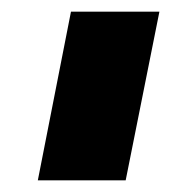

<svg xmlns="http://www.w3.org/2000/svg" viewBox="-20 -721 294 330"><path d="M254 -701H102L45 -411H196Z"/></svg>

Font: Argentum Sans ExtraBold
Style: Italic
Weight: 800
Italic angle: -11.3°
Designer: Julieta Ulanovsky
Foundry: Julieta Ulanovsky
Version: Version 5.001;February 15, 2019;FontCreator 11.5.0.2425 64-b